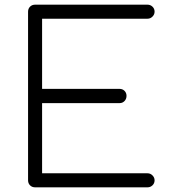

<svg xmlns="http://www.w3.org/2000/svg" viewBox="-20 -801 726 821"><path d="M130 0Q117 0 108.5 -8.5Q100 -17 100 -30V-751Q100 -764 108.5 -772.5Q117 -781 130 -781H611Q623 -781 632 -772.5Q641 -764 641 -751Q641 -739 632 -730Q623 -721 611 -721H160V-421H491Q504 -421 512.5 -412.5Q521 -404 521 -391Q521 -378 512.5 -369Q504 -360 491 -360H160V-60H611Q623 -60 632 -51Q641 -42 641 -30Q641 -17 632 -8.5Q623 0 611 0Z"/></svg>

Font: ComfortaaLight
Style: Regular
Weight: 300
Designer: Johan Aakerlund
Foundry: Johan Aakerlund
Version: Version 3.104; ttfautohint (v1.8.1.43-b0c9)